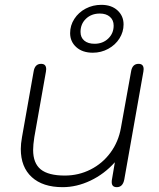

<svg xmlns="http://www.w3.org/2000/svg" viewBox="-20 -764 659 794"><path d="M66 -148Q66 -169 71 -197L119 -468Q124 -500 150 -500Q171 -500 171 -478L170 -468L122 -197Q117 -165 117 -144Q117 -89 148.5 -63.5Q180 -38 248 -38Q305 -38 354.5 -63Q404 -88 437 -133Q470 -178 480 -235L522 -468Q527 -500 553 -500Q574 -500 574 -478L573 -468L494 -22Q488 10 463 10Q442 10 442 -11Q442 -18 443 -22L455 -93Q411 -44 354 -17Q297 10 239 10Q157 10 111.5 -31.5Q66 -73 66 -148ZM270 -627Q270 -659 287.5 -686Q305 -713 334.5 -728.5Q364 -744 399 -744Q441 -744 466 -721Q491 -698 491 -663Q491 -632 474 -605Q457 -578 427.5 -562Q398 -546 364 -546Q321 -546 295.5 -569Q270 -592 270 -627ZM450 -658Q450 -681 434.5 -694.5Q419 -708 393 -708Q358 -708 335.5 -686.5Q313 -665 313 -632Q313 -609 328.5 -596Q344 -583 371 -583Q405 -583 427.5 -604.5Q450 -626 450 -658Z"/></svg>

Font: Kodchasan ExtraLight
Style: Italic
Weight: 275
Italic angle: -10°
Version: Version 1.000; ttfautohint (v1.6)